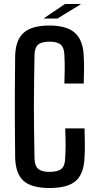

<svg xmlns="http://www.w3.org/2000/svg" viewBox="-20 -935 485 963"><path d="M228 8Q139 8 98.5 -27.5Q58 -63 56 -146Q55 -238 54.5 -319Q54 -400 54.5 -481Q55 -562 56 -654Q58 -735 99 -771Q140 -807 228 -807Q315 -807 356 -770Q397 -733 400 -654Q402 -618 401.5 -585Q401 -552 400 -516H303Q304 -554 304.5 -587.5Q305 -621 303 -658Q302 -696 285 -711Q268 -726 228 -726Q188 -726 171 -711Q154 -696 153 -658Q152 -585 151 -522Q150 -459 150 -399.5Q150 -340 151 -277Q152 -214 153 -142Q154 -103 171.5 -88Q189 -73 228 -73Q270 -73 288 -88Q306 -103 307 -142Q309 -175 309 -207.5Q309 -240 307 -291H404Q405 -249 405.5 -214Q406 -179 404 -146Q401 -63 360 -27.5Q319 8 228 8ZM201 -842V-844L306 -915H384V-913L268 -842Z"/></svg>

Font: Big Shoulders Text SemiBold
Style: Regular
Weight: 600
Designer: Patric King
Foundry: XO Type Co
Version: Version 1.000; ttfautohint (v1.8.2)